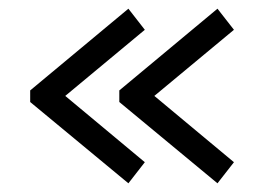

<svg xmlns="http://www.w3.org/2000/svg" viewBox="-20 -545 611 444"><path d="M276.9 -121.1 49.8 -309.1V-335.9L276.9 -524.9L314.9 -476.1L130.9 -323.2L314.9 -169.9ZM482.9 -121.1 255.9 -309.1V-335.9L482.9 -524.9L521 -476.1L336.9 -323.2L521 -169.9Z"/></svg>

Font: Prompt Light
Style: Regular
Weight: 300
Designer: Katatrad Team
Foundry: CadsonDemak
Version: Version 1.000;PS 001.000;hotconv 1.0.88;makeotf.lib2.5.64775